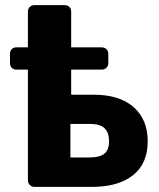

<svg xmlns="http://www.w3.org/2000/svg" viewBox="-20 -730 622 750"><path d="M114 0Q104 0 96.5 -7.5Q89 -15 89 -25V-685Q89 -696 96.5 -703Q104 -710 114 -710H233Q244 -710 251 -703Q258 -696 258 -685V-360H346Q447 -360 502 -311.5Q557 -263 557 -178Q557 -91 499.5 -45.5Q442 0 340 0ZM255 -115H331Q370 -115 388 -130Q406 -145 406 -178Q406 -212 388.5 -229Q371 -246 331 -246H255ZM44 -458Q33 -458 26 -465Q19 -472 19 -483V-520Q19 -531 26 -538Q33 -545 44 -545H378Q388 -545 395.5 -538Q403 -531 403 -520V-483Q403 -472 395.5 -465Q388 -458 378 -458Z"/></svg>

Font: Rubik
Style: Bold
Weight: 700
Designer: Hubert and Fischer
Foundry: Hubert and Fischer
Version: Version 2.300;gftools[0.9.30]